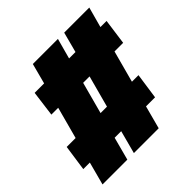

<svg xmlns="http://www.w3.org/2000/svg" viewBox="-185 -828 974 974"><g transform="rotate(-45 301.5 -341.0)"><path d="M590 -434H528L482 -263H529L509 -124H444L411 0H233L266 -124H219L186 0H8L41 -124H-6L14 -263H78L124 -434H75L93 -572H161L190 -682H370L340 -572H386L415 -682H595L565 -572H609ZM303 -263 349 -434H303L257 -263Z"/></g></svg>

Font: Fira Sans Ultra
Style: Italic
Weight: 950
Italic angle: -8°
Designer: Carrois Corporate & Edenspiekermann AG
Foundry: Carrois Corporate GbR & Edenspiekermann AG
Version: Version 4.203;PS 004.203;hotconv 1.0.88;makeotf.lib2.5.64775